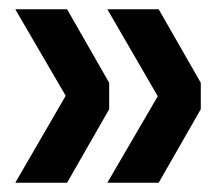

<svg xmlns="http://www.w3.org/2000/svg" viewBox="-20 -480 483 415"><path d="M13 -85 122 -273 13 -460H125L216 -301V-244L125 -85ZM212 -85 321 -272 212 -460H323L414 -301V-244L323 -85Z"/></svg>

Font: Radio Canada Condensed Medium
Style: Regular
Weight: 500
Width: 3
Designer: Charles Daoud, Etienne Aubert Bonn, Alexandre Saumier Demers, Jacques Le Bailly
Foundry: Radio-Canada
Version: Version 2.104; ttfautohint (v1.8.4.7-5d5b);gftools[0.9.28.de